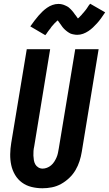

<svg xmlns="http://www.w3.org/2000/svg" viewBox="-20 -998 582 1026"><path d="M207 8Q177 8 148.5 1Q120 -6 97.5 -22.5Q75 -39 60.5 -63.5Q46 -88 40 -116Q34 -144 34.5 -174Q35 -204 40 -234L123 -735H248L163 -217Q160 -204 159 -191.5Q158 -179 158.5 -166.5Q159 -154 161 -142Q163 -130 168.5 -120Q174 -110 184.5 -103.5Q195 -97 208 -97Q219 -97 231 -101.5Q243 -106 253 -114.5Q263 -123 270 -134Q277 -145 282 -156.5Q287 -168 289.5 -180Q292 -192 294 -204L382 -735H507L417 -187Q413 -162 405 -137Q397 -112 383.5 -89Q370 -66 350 -47Q330 -28 306.5 -15Q283 -2 257.5 3Q232 8 207 8ZM222 -810 142 -857Q154 -874 165 -888.5Q176 -903 186.5 -915Q197 -927 207.5 -937Q218 -947 231.5 -956.5Q245 -966 260.5 -971.5Q276 -977 292 -977Q297 -977 301.5 -976.5Q306 -976 310.5 -975Q315 -974 319.5 -972.5Q324 -971 328 -969Q332 -967 336.5 -965Q341 -963 344.5 -960.5Q348 -958 351 -955Q354 -952 358 -948.5Q362 -945 364.5 -941.5Q367 -938 370 -935Q373 -932 375 -928.5Q377 -925 379.5 -922Q382 -919 385.5 -914.5Q389 -910 391.5 -906Q394 -902 396.5 -899Q399 -896 399 -894H390Q389 -894 389 -895L393 -897Q396 -899 399 -901.5Q402 -904 404.5 -906.5Q407 -909 408.5 -911Q410 -913 412 -914.5Q414 -916 415.5 -918Q417 -920 419 -922.5Q421 -925 423 -927Q425 -929 427.5 -932Q430 -935 432 -937.5Q434 -940 436.5 -943Q439 -946 441.5 -949.5Q444 -953 446 -956Q448 -959 450.5 -963Q453 -967 455.5 -970.5Q458 -974 462 -978L542 -932Q530 -914 519.5 -899.5Q509 -885 498.5 -873.5Q488 -862 477 -851.5Q466 -841 452.5 -832Q439 -823 424 -817.5Q409 -812 393 -812Q388 -812 383.5 -812.5Q379 -813 374 -814Q369 -815 364.5 -816Q360 -817 356 -819Q352 -821 348 -823.5Q344 -826 340.5 -828.5Q337 -831 334 -833.5Q331 -836 327 -839.5Q323 -843 320 -846.5Q317 -850 314 -853.5Q311 -857 309 -860.5Q307 -864 304.5 -867Q302 -870 299 -874.5Q296 -879 293 -883Q290 -887 287.5 -890Q285 -893 285 -895Q286 -895 288.5 -894.5Q291 -894 293 -894H295Q295 -893 291.5 -891Q288 -889 285 -886.5Q282 -884 280 -881.5Q278 -879 276 -877.5Q274 -876 272 -874Q270 -872 268.5 -870Q267 -868 265 -866Q263 -864 261 -861.5Q259 -859 256.5 -856.5Q254 -854 252.5 -851Q251 -848 248.5 -845Q246 -842 243.5 -839Q241 -836 238.5 -832.5Q236 -829 233.5 -825.5Q231 -822 228.5 -818Q226 -814 222 -810Z"/></svg>

Font: Iosevka Extrabold Oblique
Style: Regular
Weight: 800
Italic angle: -9°
Monospace: yes
Designer: Belleve Invis
Foundry: Belleve Invis
Version: Version 32.5.0; ttfautohint (v1.8.4)